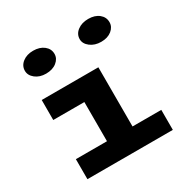

<svg xmlns="http://www.w3.org/2000/svg" viewBox="-163 -851 959 989"><g transform="rotate(-30 316.5 -356.5)"><path d="M585 -119V0H77V-119H262V-352H77V-471H414V-119ZM77 -644Q77 -674 102 -693.5Q127 -713 165 -713Q204 -713 228.5 -693.5Q253 -674 253 -644Q253 -616 228.5 -596.5Q204 -577 165 -577Q127 -577 102 -597Q77 -617 77 -644ZM403 -644Q403 -674 428.5 -693.5Q454 -713 493 -713Q532 -713 556 -693.5Q580 -674 580 -644Q580 -616 556 -596.5Q532 -577 493 -577Q455 -577 429 -597Q403 -617 403 -644Z"/></g></svg>

Font: BioRhyme Expanded ExtraBold
Style: Regular
Weight: 800
Width: 7
Designer: Aoife Mooney
Foundry: Aoife Mooney Type
Version: Version 1.001